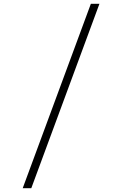

<svg xmlns="http://www.w3.org/2000/svg" viewBox="-20 -843 640 1006"><path d="M99 143 456 -823H501L144 143Z"/></svg>

Font: Iosevka Slab XLtEx
Style: Regular
Weight: 200
Width: 7
Monospace: yes
Designer: Belleve Invis
Foundry: Belleve Invis
Version: Version 11.1.0; ttfautohint (v1.8.3)